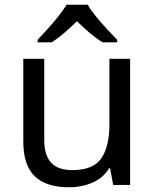

<svg xmlns="http://www.w3.org/2000/svg" viewBox="-20 -786 658 816"><path d="M533 -536V0H461L448 -71H444Q418 -29 372 -9.5Q326 10 274 10Q177 10 128 -36.5Q79 -83 79 -185V-536H168V-191Q168 -127 197 -95Q226 -63 287 -63Q376 -63 410.5 -113Q445 -163 445 -257V-536ZM353 -766Q365 -744 387.5 -716.5Q410 -689 434.5 -662.5Q459 -636 478 -617V-606H416Q390 -622 362 -645.5Q334 -669 307 -696Q280 -669 253 -646Q226 -623 200 -606H140V-617Q159 -637 182.5 -663Q206 -689 228 -716.5Q250 -744 263 -766Z"/></svg>

Font: Noto Sans Tai Tham
Style: Regular
Weight: 400
Designer: Monotype Design Team 2013. Revised by David WIlliams 2020
Foundry: Monotype Imaging Inc.
Version: Version 2.002